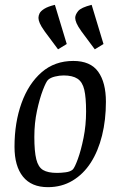

<svg xmlns="http://www.w3.org/2000/svg" viewBox="-20 -765 498 794"><path d="M178 9Q110 9 75 -34.5Q40 -78 40 -158Q40 -258 69 -338.5Q98 -419 152 -466Q206 -513 283 -513Q354 -513 386 -468.5Q418 -424 418 -344Q418 -269 402 -204.5Q386 -140 355.5 -92.5Q325 -45 280 -18Q235 9 178 9ZM216 -50Q232 -50 251.5 -52.5Q271 -55 281 -64Q289 -72 302 -107.5Q315 -143 325.5 -195Q336 -247 336 -304Q336 -362 328.5 -394Q321 -426 300.5 -439.5Q280 -453 243 -453Q226 -453 207.5 -448.5Q189 -444 179 -435Q171 -428 157.5 -393Q144 -358 133 -307Q122 -256 122 -199Q122 -139 130 -106.5Q138 -74 158 -62Q178 -50 216 -50ZM372 -561 317 -635Q302 -656 296.5 -669Q291 -682 291 -691Q291 -704 303 -719Q315 -734 359 -745L408 -583ZM220 -561 165 -635Q150 -656 144.5 -669Q139 -682 139 -691Q139 -700 143.5 -709.5Q148 -719 163 -728.5Q178 -738 207 -745L256 -583Z"/></svg>

Font: Faustina VF Beta
Style: Italic
Weight: 400
Italic angle: -8°
Designer: Alfonso Garcia
Foundry: Omnibus-Type
Version: Version 1.006